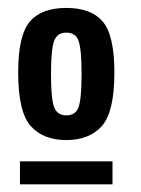

<svg xmlns="http://www.w3.org/2000/svg" viewBox="-20 -714 362 492"><path d="M268.3 -300.6H31.1V-241.6H268.3ZM110.7 -524.3Q110.7 -587.4 118.6 -608.9Q126.4 -630.4 149.9 -630.4Q174 -630.4 181.5 -608.9Q189 -587.4 189 -524.3Q189 -461.4 181.5 -439.9Q174 -418.4 149.9 -418.4Q126.4 -418.4 118.6 -439.9Q110.7 -461.4 110.7 -524.3ZM26.6 -528.9Q26.6 -426.9 58.7 -391Q90.9 -355.1 149.9 -355.1Q208.9 -355.1 241 -391Q273.1 -426.9 273.1 -528.4Q273.1 -623.4 243.4 -658.6Q213.7 -693.7 149.9 -693.7Q86.3 -693.7 56.4 -658.6Q26.6 -623.4 26.6 -528.9Z"/></svg>

Font: Secuela Black
Style: Regular
Weight: 900
Designer: Fernando Haro
Foundry: deFharo
Version: Version 1.704